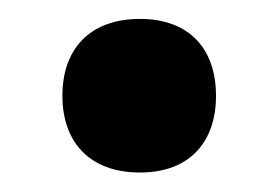

<svg xmlns="http://www.w3.org/2000/svg" viewBox="-20 -358 290 200"><path d="M125.8 -178.3C177.5 -178.3 205 -210 205 -258.3C205 -306.7 177.5 -338.3 125.8 -338.3C73.3 -338.3 45 -306.7 45 -258.3C45 -210 73.3 -178.3 125.8 -178.3Z"/></svg>

Font: Familjen Grotesk
Style: Bold
Weight: 700
Designer: Anders Wikstroem, Jonas Baeckman, Matilda Gysing, Kristian Moeller
Foundry: Familjen STHLM AB
Version: Version 2.000